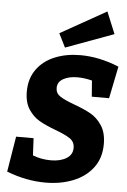

<svg xmlns="http://www.w3.org/2000/svg" viewBox="-64 -1024 718 1084"><g transform="rotate(5 295.0 -482.5)"><path d="M252 -524Q252 -494 277.5 -477Q303 -460 358 -440Q416 -419 453.5 -398Q491 -377 518 -336.5Q545 -296 545 -231Q545 -152 503.5 -97Q462 -42 391.5 -14Q321 14 235 14Q126 14 15 -29L48 -230H147L152 -133Q200 -114 255 -114Q308 -114 342.5 -135Q377 -156 377 -195Q377 -229 350 -247.5Q323 -266 266 -287Q210 -308 174 -328.5Q138 -349 112 -388Q86 -427 86 -489Q86 -563 123.5 -615Q161 -667 225.5 -693.5Q290 -720 370 -720Q477 -720 589 -674L552 -492H454L447 -583Q403 -594 364 -594Q316 -594 284 -576Q252 -558 252 -524ZM551 -855 279 -755 240 -833 500 -979Z"/></g></svg>

Font: Bitter Pro ExtraBold
Style: Italic
Weight: 800
Italic angle: -9°
Designer: Sol Matas, and Bitter project Authors
Foundry: Sol Matas
Version: Version 1.010